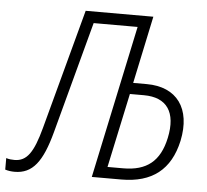

<svg xmlns="http://www.w3.org/2000/svg" viewBox="-100 -769 898 831"><g transform="rotate(5 349.5 -353.5)"><path d="M-7 7C71 7 113 -48 148 -179L278 -664H469L328 0H456C590 0 669 -62 697 -189C727 -332 661 -421 530 -421H471L533 -714H239L99 -193C70 -85 42 -44 -12 -44C-24 -44 -36 -45 -48 -49V1C-36 5 -21 7 -7 7ZM392 -49 461 -372H522C622 -372 665 -310 641 -197C619 -94 562 -49 460 -49Z"/></g></svg>

Font: Noto Sans Condensed Light
Style: Italic
Weight: 300
Width: 3
Italic angle: -12°
Designer: Monotype Design Team
Foundry: Monotype Imaging Inc.
Version: Version 2.013